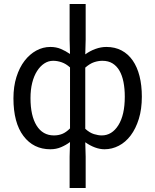

<svg xmlns="http://www.w3.org/2000/svg" viewBox="-20 -732 774 957"><path d="M327 205V49L329 -24Q309 -9 284.5 1.5Q260 12 231 12Q147 12 97 -54Q47 -120 47 -242Q47 -301 62 -348.5Q77 -396 102.5 -429Q128 -462 161 -480Q194 -498 231 -498Q260 -498 283.5 -488Q307 -478 329 -463L327 -535V-712H407V-535L405 -461Q428 -478 455.5 -488Q483 -498 510 -498Q553 -498 586 -480.5Q619 -463 641.5 -430.5Q664 -398 675.5 -352.5Q687 -307 687 -250Q687 -188 672 -139.5Q657 -91 631.5 -57Q606 -23 572 -5.5Q538 12 501 12Q478 12 453.5 3Q429 -6 405 -23L407 49V205ZM249 -57Q271 -57 290 -64.5Q309 -72 329 -92V-396Q309 -414 287.5 -421.5Q266 -429 245 -429Q221 -429 200.5 -415.5Q180 -402 164.5 -377.5Q149 -353 140.5 -319Q132 -285 132 -243Q132 -155 162.5 -106Q193 -57 249 -57ZM487 -57Q538 -57 570 -108Q602 -159 602 -250Q602 -290 595.5 -323Q589 -356 575.5 -379.5Q562 -403 541 -416Q520 -429 490 -429Q470 -429 449 -422Q428 -415 405 -395V-90Q427 -70 448.5 -63.5Q470 -57 487 -57Z"/></svg>

Font: Source Sans Pro
Style: Regular
Weight: 400
Designer: Paul D. Hunt
Foundry: Adobe Systems Incorporated
Version: Version 2.021;PS 2.000;hotconv 1.0.86;makeotf.lib2.5.63406